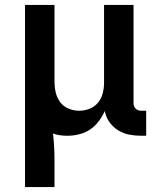

<svg xmlns="http://www.w3.org/2000/svg" viewBox="-20 -540 640 775"><path d="M81 215V-520H200V-210Q200 -188 205 -166.5Q210 -145 223 -127.5Q236 -110 257 -101.5Q278 -93 300 -93Q321 -93 341.5 -101Q362 -109 375.5 -125.5Q389 -142 394.5 -163Q400 -184 400 -206V-520H519V-124Q519 -118 521 -112Q523 -106 527.5 -101.5Q532 -97 538 -95Q544 -93 550 -93H570V8H550Q526 8 502 3.5Q478 -1 457 -14Q436 -27 421.5 -47.5Q407 -68 403 -92Q393 -70 378.5 -50.5Q364 -31 344 -17.5Q324 -4 300 2Q276 8 252 8Q237 8 222.5 6Q208 4 194 -1Q197 26 198.5 53Q200 80 200 107V215Z"/></svg>

Font: Iosevka Book
Style: Bold
Weight: 700
Designer: Belleve Invis
Foundry: Belleve Invis
Version: Version 28.0.7; ttfautohint (v1.8.3)